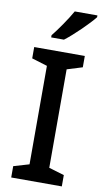

<svg xmlns="http://www.w3.org/2000/svg" viewBox="-102 -988 558 1035"><g transform="rotate(10 177.0 -470.5)"><path d="M344 -931V-941H220C195 -896 149 -830 119 -793V-781H189C237 -817 315 -894 344 -931ZM315 0V-62L231 -87V-626L315 -652V-714H38V-652L123 -626V-87L38 -62V0Z"/></g></svg>

Font: Noto Sans Bengali UI Medium
Style: Regular
Weight: 500
Designer: Jelle Bosma - Monotype Design Team
Foundry: Monotype Imaging Inc.
Version: Version 2.003